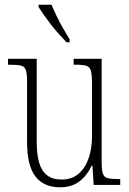

<svg xmlns="http://www.w3.org/2000/svg" viewBox="-20 -786 550 816"><path d="M234 10Q167 10 131 -35.5Q95 -81 95 -184V-439Q95 -473 90 -488Q85 -503 69.5 -507Q54 -511 23 -511H14V-536H136V-184Q136 -132 146 -96Q156 -60 179.5 -41.5Q203 -23 242 -23Q286 -23 314.5 -48Q343 -73 357 -114.5Q371 -156 371 -205V-429Q371 -467 366.5 -484.5Q362 -502 347 -506.5Q332 -511 300 -511H293V-536H412V-101Q412 -65 417 -49Q422 -33 437 -29Q452 -25 481 -25H491V0H378L373 -81H369Q350 -40 317.5 -15Q285 10 234 10ZM263 -606Q250 -620 232 -639.5Q214 -659 197 -681Q180 -703 166 -723Q152 -743 144 -756V-766H199Q208 -744 221 -717Q234 -690 249 -664Q264 -638 276 -619V-606Z"/></svg>

Font: Noto Serif Khmer Condensed ExtraLight
Style: Regular
Weight: 250
Width: 3
Designer: Danh Hong and the Monotype Design Team
Foundry: Monotype Imaging Inc.
Version: Version 2.004